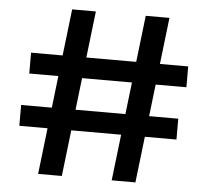

<svg xmlns="http://www.w3.org/2000/svg" viewBox="-53 -806 933 863"><g transform="rotate(5 413.5 -375.0)"><path d="M345 -750 257 0H150L238 -750ZM677 -750 589 0H482L570 -750ZM780 -540V-446H71V-540ZM756 -302V-208H47V-302Z"/></g></svg>

Font: Unbounded Variable
Style: Regular
Weight: 400
Designer: Luke Prowse, Jean-Baptiste Morizot, Fátima Lázaro, Florian Runge
Foundry: NaN
Version: Version 1.600;FEAKit 1.0